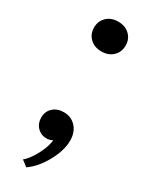

<svg xmlns="http://www.w3.org/2000/svg" viewBox="-178 -560 576 738"><g transform="rotate(30 110.0 -191.0)"><path d="M42 -456Q42 -485 61.5 -503.5Q81 -522 112 -522Q143 -522 162.5 -503.5Q182 -485 182 -456Q182 -427 162.5 -408.5Q143 -390 112 -390Q81 -390 61.5 -408.5Q42 -427 42 -456ZM59 120Q80 103 100 65.5Q120 28 123 -2Q110 5 97 5Q72 5 55.5 -12Q39 -29 39 -55Q39 -82 57.5 -99Q76 -116 105 -116Q138 -116 159 -93Q180 -70 180 -33Q180 11 151.5 62.5Q123 114 85 140Z"/></g></svg>

Font: Fahkwang
Style: Bold
Weight: 700
Designer: Suppakit Chalermlarp | Katatrad Co.,Ltd.
Foundry: Cadson Demak Co.,Ltd.
Version: Version 1.000; ttfautohint (v1.6)